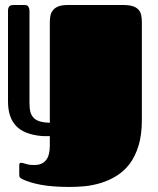

<svg xmlns="http://www.w3.org/2000/svg" viewBox="-20 -721 626 760"><path d="M527.3 -683.6Q519 -692.4 504.4 -696.8Q489.7 -701.2 466.3 -701.2H248.5Q223.1 -701.2 209 -694.8Q194.8 -688.5 188 -678.2Q180.7 -668.5 179.2 -656.2Q177.2 -644.5 177.2 -633.3V-234.9Q155.3 -235.8 140.1 -239.7Q124.5 -244.1 114.7 -252.9Q105 -262.2 100.6 -276.9Q96.7 -291.5 96.7 -314V-678.2Q96.7 -686.5 92.8 -693.8Q89.4 -701.2 76.7 -701.2H35.6L26.9 -700.7Q22.5 -700.2 19 -697.8Q16.1 -695.8 13.7 -690.9Q11.7 -686.5 11.7 -678.2V-319.3Q11.7 -256.3 43.5 -222.7Q75.2 -189 144.5 -182.6Q145.5 -182.1 159.7 -182.1H165.5H170.4Q175.8 -182.1 177.2 -182.1V-143.6Q177.2 -67.9 116.2 -67.9Q94.7 -67.9 82 -72.3Q68.8 -76.7 63 -76.7Q60.1 -76.7 58.1 -74.7Q56.2 -73.2 56.2 -66.9V-29.3Q56.2 -21 59.6 -18.1Q62.5 -14.6 64.9 -13.7Q95.7 2 143.1 10.7Q189.9 19 254.9 19Q283.7 19 316.4 16.1Q348.6 12.7 380.4 2.9Q412.1 -6.8 441.4 -24.9Q470.7 -43 493.2 -72.3Q515.1 -101.6 528.3 -144Q541.5 -187 541.5 -245.6V-632.8Q541.5 -649.9 538.6 -662.6Q535.6 -675.3 527.3 -683.6Z"/></svg>

Font: Fascinate Cyrillic
Style: Regular
Weight: 900
Designer: Denis Ignatov
Foundry: Astigmatic (AOETI)
Version: Version 1.00 November 30, 2018, initial release